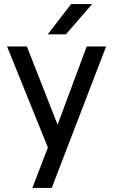

<svg xmlns="http://www.w3.org/2000/svg" viewBox="-20 -730 560 950"><path d="M217 0 15 -500H113L265 -113L409 -500H505L236 200H140ZM332 -710H436L306 -560H216Z"/></svg>

Font: PT Root UI Web Medium
Style: Regular
Weight: 500
Designer: Vitaly Kuzmin
Foundry: ParaType Ltd.
Version: Version 1.001W